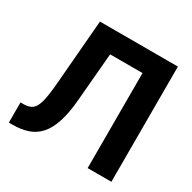

<svg xmlns="http://www.w3.org/2000/svg" viewBox="-160 -889 1050 1050"><g transform="rotate(30 364.5 -364.0)"><path d="M24.9 0V-127.4H44.4Q80.1 -127.4 99.9 -143.6Q119.6 -159.7 130.1 -202.4Q140.6 -245.1 147 -326.2L180.2 -727.5H672.4V0H522.5V-600.1H317.9L291.5 -293.9Q284.2 -210 265.6 -153.3Q247.1 -96.7 217.3 -63Q187.5 -29.3 145.3 -14.6Q103 0 48.3 0Z"/></g></svg>

Font: Inter 28pt
Style: Bold
Weight: 700
Designer: Rasmus Andersson
Foundry: rsms
Version: Version 4.001;git-66647c0bb